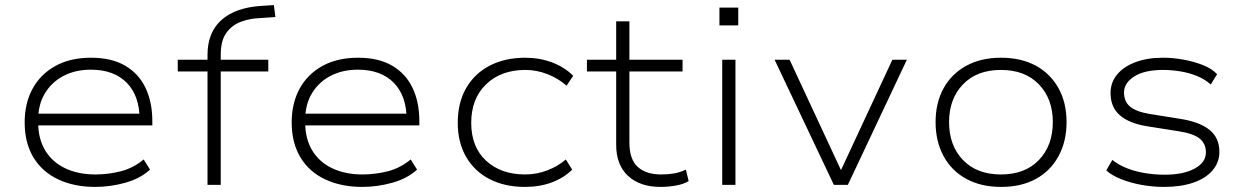

<svg xmlns="http://www.w3.org/2000/svg" viewBox="-20 -727 4894 755"><path d="M354 8Q272 8 209 -21.5Q146 -51 111.5 -108Q77 -165 77 -246Q77 -321 108 -378Q139 -435 197.5 -467.5Q256 -500 338 -500Q419 -500 472.5 -468.5Q526 -437 552.5 -381Q579 -325 579 -250V-234H110V-280H555L529 -257Q529 -350 478.5 -401.5Q428 -453 337 -453Q278 -453 231.5 -429.5Q185 -406 157.5 -361.5Q130 -317 130 -255V-247Q130 -181 158 -135Q186 -89 237 -65Q288 -41 355 -41Q406 -41 455 -53.5Q504 -66 545 -100L570 -60Q532 -25 473 -8.5Q414 8 354 8Z M796 0V-446H679V-492H807L796 -482V-511Q796 -600 851.5 -649Q907 -698 1010 -704L1057 -707L1063 -660L1005 -656Q965 -655 929 -642Q893 -629 870.5 -598.5Q848 -568 848 -511V-484L837 -492H1035V-446H848V0Z M1404 8Q1322 8 1259 -21.5Q1196 -51 1161.5 -108Q1127 -165 1127 -246Q1127 -321 1158 -378Q1189 -435 1247.5 -467.5Q1306 -500 1388 -500Q1469 -500 1522.5 -468.5Q1576 -437 1602.5 -381Q1629 -325 1629 -250V-234H1160V-280H1605L1579 -257Q1579 -350 1528.5 -401.5Q1478 -453 1387 -453Q1328 -453 1281.5 -429.5Q1235 -406 1207.5 -361.5Q1180 -317 1180 -255V-247Q1180 -181 1208 -135Q1236 -89 1287 -65Q1338 -41 1405 -41Q1456 -41 1505 -53.5Q1554 -66 1595 -100L1620 -60Q1582 -25 1523 -8.5Q1464 8 1404 8Z M2044 8Q1965 8 1905.5 -22.5Q1846 -53 1813 -110Q1780 -167 1780 -244Q1780 -323 1813 -380.5Q1846 -438 1906 -469Q1966 -500 2045 -500Q2102 -500 2151 -481.5Q2200 -463 2234 -429L2208 -390Q2175 -419 2132.5 -435.5Q2090 -452 2046 -452Q1950 -452 1891.5 -395.5Q1833 -339 1833 -244Q1833 -149 1891.5 -95Q1950 -41 2045 -41Q2090 -41 2132 -57Q2174 -73 2205 -100L2230 -60Q2198 -28 2150.5 -10Q2103 8 2044 8Z M2577 8Q2497 8 2450 -35Q2403 -78 2403 -158V-446H2288V-492H2403V-643H2455V-492H2664V-446H2455V-167Q2455 -100 2488 -70.5Q2521 -41 2580 -41Q2607 -41 2630.5 -45Q2654 -49 2677 -60L2688 -15Q2669 -3 2638.5 2.5Q2608 8 2577 8Z M2809 -627V-697H2883V-627ZM2820 0V-492H2872V0Z M3259 0 3026 -492H3085L3287 -58L3489 -492H3546L3314 0Z M3917 8Q3838 8 3780 -23.5Q3722 -55 3690.5 -113Q3659 -171 3659 -247Q3659 -323 3690.5 -380Q3722 -437 3780 -468.5Q3838 -500 3916 -500Q3996 -500 4053.5 -468.5Q4111 -437 4142.5 -380Q4174 -323 4174 -247Q4174 -171 4142.5 -113Q4111 -55 4053.5 -23.5Q3996 8 3917 8ZM3916 -41Q4011 -41 4065.5 -98Q4120 -155 4120 -247Q4120 -338 4065.5 -395Q4011 -452 3916 -452Q3821 -452 3766.5 -395Q3712 -338 3712 -247Q3712 -155 3766.5 -98Q3821 -41 3916 -41Z M4558 8Q4512 8 4468.5 0Q4425 -8 4388.5 -22.5Q4352 -37 4330 -57L4354 -98Q4381 -77 4414 -64.5Q4447 -52 4484.5 -46Q4522 -40 4560 -40Q4633 -40 4677.5 -64Q4722 -88 4722 -128Q4722 -162 4697.5 -182Q4673 -202 4614 -211L4494 -230Q4422 -241 4384.5 -273Q4347 -305 4347 -361Q4347 -402 4372 -433Q4397 -464 4443.5 -482Q4490 -500 4553 -500Q4593 -500 4634 -492.5Q4675 -485 4710.5 -471Q4746 -457 4766 -435L4741 -395Q4717 -416 4686 -428.5Q4655 -441 4620.5 -446.5Q4586 -452 4553 -452Q4481 -452 4440.5 -426.5Q4400 -401 4400 -363Q4400 -328 4423.5 -308Q4447 -288 4500 -279L4619 -260Q4697 -248 4736 -216.5Q4775 -185 4775 -130Q4775 -89 4748.5 -57.5Q4722 -26 4673 -9Q4624 8 4558 8Z"/></svg>

Font: Nunito Sans 7pt SemiExpanded ExtraLight
Style: Regular
Weight: 250
Width: 6
Designer: Vernon Adams
Foundry: Vernon Adams
Version: Version 3.101;gftools[0.9.27]